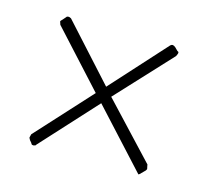

<svg xmlns="http://www.w3.org/2000/svg" viewBox="-58 -408 472 435"><g transform="rotate(15 178.0 -191.0)"><path d="M315 -327Q314 -324 313.5 -323Q313 -322 312 -320L194 -193L313 -66Q313 -65 313.5 -63Q314 -61 315 -56Q315 -55 313 -52L304 -43Q303 -41 299 -39L176 -173L58 -44Q58 -42 53 -41H52Q49 -41 48 -42Q47 -44 45.5 -46Q44 -48 42 -50Q39 -55 39 -56Q40 -61 40.5 -62Q41 -63 41 -64L158 -192L41 -320Q40 -321 40 -322Q40 -322 38 -328L39 -330L42 -333L49 -341Q50 -343 53 -343H55Q56 -343 60 -341L177 -212L293 -340Q298 -345 305 -339Q307 -337 308.5 -335.5Q310 -334 312 -332L314 -331L315 -330Z"/></g></svg>

Font: Chathura Light
Style: Regular
Weight: 300
Designer: Appaji Ambarisha Darbha
Foundry: Aditya Fonts
Version: Version 1.001 2016